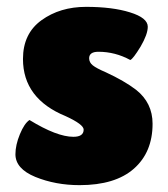

<svg xmlns="http://www.w3.org/2000/svg" viewBox="-20 -530 490 560"><path d="M25 -80Q25 -107 38 -138.5Q51 -170 66 -180Q146 -131 194 -131Q224 -131 224 -152Q224 -167 172 -191Q47 -242 47 -358Q47 -432 101 -471Q155 -510 231 -510Q308 -510 359 -494Q411 -478 411 -452Q411 -430 390 -394Q368 -358 360 -355Q316 -379 267 -379Q240 -379 240 -360Q240 -348 250.5 -339.5Q261 -331 289 -319Q343 -294 377 -268Q425 -230 425 -169Q425 -86 370.5 -38Q316 10 212 10Q142 10 83 -14Q25 -38 25 -80Z"/></svg>

Font: FC Lilita One
Style: Regular
Weight: 400
Designer: Juan Montoreano
Foundry: Juan Montoreano
Version: Version 1.002